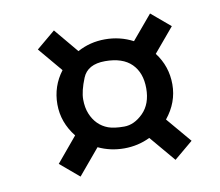

<svg xmlns="http://www.w3.org/2000/svg" viewBox="-61 -597 718 628"><g transform="rotate(-10 298.0 -283.0)"><path d="M227.3 -356.2Q210.4 -314.5 210.4 -287.1Q210.4 -259.8 218.8 -239.3Q227.1 -218.8 241.2 -204.6Q255.4 -190.4 274.7 -183.3Q293.9 -176.3 327.4 -176.3Q360.8 -176.3 390.4 -205.8Q419.9 -235.4 419.9 -287.1Q419.9 -338.9 390.4 -368.4Q360.8 -397.9 302.5 -397.9Q244.1 -397.9 227.3 -356.2ZM160.6 -393.1 92.8 -473.6 155.3 -525.9 222.7 -445.3Q264.6 -468.3 314.5 -468.3Q364.3 -468.3 407.2 -445.8L474.6 -525.9L537.6 -472.7L470.2 -392.6Q506.3 -345.2 506.3 -285.2Q506.3 -225.1 465.8 -175.3L536.1 -92.3L473.6 -40L401.4 -125.5Q361.3 -106 315.4 -106Q269.5 -106 229.5 -125L158.2 -40L95.2 -93.3L164.1 -175.8Q124.5 -225.6 124.5 -285.6Q124.5 -345.7 160.6 -393.1Z"/></g></svg>

Font: NoticiaText-Italic
Style: Italic
Weight: 400
Italic angle: -8°
Designer: JM Sole
Foundry: JM Sole
Version: Version 1.003